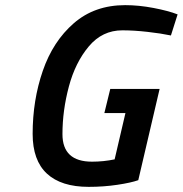

<svg xmlns="http://www.w3.org/2000/svg" viewBox="-20 -716 711 747"><path d="M107 -195Q107 -326 146.5 -440.5Q186 -555 267 -625.5Q348 -696 467 -696Q520 -696 577.5 -685Q635 -674 671 -660L645 -578Q607 -586 554 -592Q501 -598 456 -598Q378 -598 325.5 -535.5Q273 -473 248 -379.5Q223 -286 223 -194Q223 -87 338 -87Q383 -87 426 -96L468 -276H386L409 -370H601L518 -15Q490 -5 436.5 3Q383 11 325 11Q218 11 162.5 -40.5Q107 -92 107 -195Z"/></svg>

Font: Cairo SemiBold
Style: Italic
Weight: 600
Italic angle: -13°
Designer: Mohamed Gaber, Accademia di Belle Arti di Urbino and others
Foundry: Kief Type Foundry, Accademia di Belle Arti di Urbino and others
Version: Version 3.011